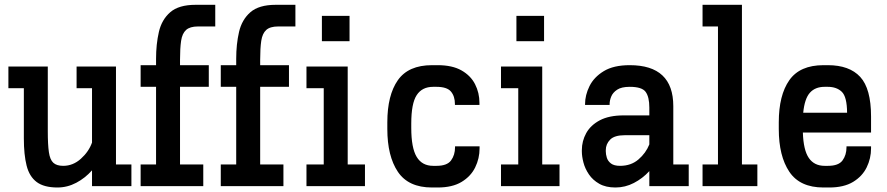

<svg xmlns="http://www.w3.org/2000/svg" viewBox="-20 -789 3761 814"><path d="M223.6 5.9Q166.5 5.9 135.5 -17.3Q104.5 -40.5 92.8 -86.9Q81.1 -133.3 81.1 -202.1V-415H15.6V-506.8H182.6V-232.4Q182.6 -175.8 187.3 -143.8Q191.9 -111.8 206.1 -98.9Q220.2 -85.9 248 -85.9Q289.6 -85.9 323 -116Q356.4 -146 370.1 -184.6V-415H304.7V-506.8H471.7V-91.8H537.1V0H370.1V-66.9Q341.3 -34.2 303.5 -14.2Q265.6 5.9 223.6 5.9Z M576.2 0V-91.8H641.6V-420.9H576.2V-512.7H641.6V-539.6Q641.6 -601.6 653.6 -653.6Q665.5 -705.6 701.7 -737.1Q737.8 -768.6 809.1 -768.6H892.6V-676.8H819.3Q785.2 -676.8 768.8 -661.9Q752.4 -647 747.8 -615.7Q743.2 -584.5 743.2 -534.7V-512.7H865.2V-420.9H743.2V-91.8H841.8V0Z M916 0V-91.8H981.4V-420.9H916V-512.7H981.4V-539.6Q981.4 -601.6 993.4 -653.6Q1005.4 -705.6 1041.5 -737.1Q1077.6 -768.6 1148.9 -768.6H1232.4V-676.8H1159.2Q1125 -676.8 1108.6 -661.9Q1092.3 -647 1087.6 -615.7Q1083 -584.5 1083 -534.7V-512.7H1205.1V-420.9H1083V-91.8H1181.6V0Z M1344.7 -614.3V-721.7H1461.9V-614.3ZM1279.3 0V-91.8H1352.5V-415H1279.3V-506.8H1454.1V-91.8H1527.3V0Z M1811.5 5.9Q1711.4 5.9 1666.7 -60.8Q1622.1 -127.4 1622.1 -242.2V-270.5Q1622.1 -385.3 1666.7 -449Q1711.4 -512.7 1811.5 -512.7H1835.4Q1897.5 -512.7 1936.5 -490.5Q1975.6 -468.3 1994.1 -431.9Q2012.7 -395.5 2012.7 -352.5V-344.2H1908.7V-347.7Q1908.7 -380.9 1891.8 -400.9Q1875 -420.9 1830.1 -420.9H1816.4Q1769.5 -420.9 1746.6 -385.7Q1723.6 -350.6 1723.6 -265.1V-247.1Q1723.6 -161.6 1746.6 -123.8Q1769.5 -85.9 1816.4 -85.9H1830.6Q1875.5 -85.9 1892.3 -108.9Q1909.2 -131.8 1909.2 -165V-168.5H2013.2V-160.2Q2013.2 -117.2 1994.6 -79.3Q1976.1 -41.5 1937 -17.8Q1897.9 5.9 1835.9 5.9Z M2169.4 -614.3V-721.7H2286.6V-614.3ZM2104 0V-91.8H2177.2V-415H2104V-506.8H2278.8V-91.8H2352.1V0Z M2589.4 5.9Q2548.3 5.9 2520.8 -9.8Q2493.2 -25.4 2476.8 -49.6Q2460.4 -73.7 2453.6 -99.9Q2446.8 -126 2446.8 -146.5V-152.8Q2446.8 -190.9 2465.3 -224.6Q2483.9 -258.3 2523.2 -279.1Q2562.5 -299.8 2624 -299.8H2732.9V-333Q2732.9 -377.9 2717.3 -399.4Q2701.7 -420.9 2649.9 -420.9Q2614.7 -420.9 2596.4 -408.7Q2578.1 -396.5 2571.3 -379.6Q2564.5 -362.8 2564.5 -347.7V-344.2H2460.4V-347.7Q2460.4 -385.7 2479.2 -423.8Q2498 -461.9 2539.6 -487.3Q2581.1 -512.7 2649.9 -512.7Q2834.5 -512.7 2834.5 -338.9V-91.8H2899.9V0H2732.9V-63.5Q2704.1 -32.2 2667.2 -13.2Q2630.4 5.9 2589.4 5.9ZM2629.4 -215.8Q2585 -215.8 2566.7 -197Q2548.3 -178.2 2548.3 -152.3V-147.5Q2548.3 -134.8 2552.7 -120.4Q2557.1 -106 2570.3 -95.9Q2583.5 -85.9 2608.9 -85.9Q2655.3 -85.9 2686.8 -113Q2718.3 -140.1 2732.9 -176.8V-215.8Z M2958.5 0V-91.8H3023.9V-676.8H2958.5V-768.6H3125.5V-91.8H3190.9V0Z M3471.2 5.9Q3371.1 5.9 3326.4 -60.8Q3281.7 -127.4 3281.7 -242.2V-270.5Q3281.7 -385.3 3326.4 -449Q3371.1 -512.7 3471.2 -512.7H3489.7Q3581.1 -512.7 3627 -462.9Q3672.9 -413.1 3672.9 -294.9V-227.1H3383.8Q3386.2 -152.3 3409.2 -119.1Q3432.1 -85.9 3476.1 -85.9H3490.2Q3535.2 -85.9 3552 -108.9Q3568.8 -131.8 3568.8 -165V-168.5H3672.9V-160.2Q3672.9 -117.2 3654.3 -79.3Q3635.7 -41.5 3596.7 -17.8Q3557.6 5.9 3495.6 5.9ZM3476.1 -420.9Q3436 -420.9 3413.6 -395.8Q3391.1 -370.6 3385.3 -311H3571.3Q3570.8 -378.9 3548.8 -399.9Q3526.9 -420.9 3489.3 -420.9Z"/></svg>

Font: Kay Pho Du
Style: Bold
Weight: 700
Designer: Victor Gaultney, Khu Oo Reh
Foundry: SIL International
Version: Version 3.000